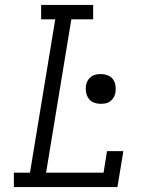

<svg xmlns="http://www.w3.org/2000/svg" viewBox="-20 -755 640 775"><path d="M36 0V-58H101L203 -677H146V-735H356V-677H268L166 -58H398L412 -145H478L454 0ZM387 -336Q372 -336 359 -341Q346 -346 338 -357Q330 -368 327.5 -382Q325 -396 327 -411Q329 -421 334 -430Q339 -439 348 -445.5Q357 -452 367 -454Q377 -456 387 -456Q401 -456 414.5 -451Q428 -446 436 -435Q444 -424 446 -410Q448 -396 446 -381Q444 -371 439 -362Q434 -353 425.5 -346.5Q417 -340 407 -338Q397 -336 387 -336Z"/></svg>

Font: Iosevka Curly Slab LtExObl
Style: Regular
Weight: 300
Width: 7
Italic angle: -9°
Monospace: yes
Designer: Belleve Invis
Foundry: Belleve Invis
Version: Version 11.1.0; ttfautohint (v1.8.3)